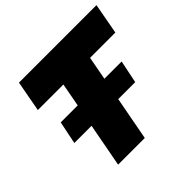

<svg xmlns="http://www.w3.org/2000/svg" viewBox="-177 -900 1079 1079"><g transform="rotate(-45 363.0 -360.0)"><path d="M90 -260 118 -396H253L279 -536H76L110 -720H726L692 -536H491L465 -396H602L574 -260H439L390 0H178L227 -260Z"/></g></svg>

Font: Kufam Black
Style: Italic
Weight: 900
Italic angle: -11°
Designer: Artur Schmal
Foundry: Original Type
Version: Version 1.301; ttfautohint (v1.8.3)